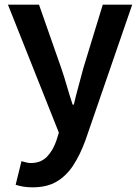

<svg xmlns="http://www.w3.org/2000/svg" viewBox="-20 -575 599 822"><path d="M120 227Q97 227 79.5 224Q62 221 47 216L72 115Q80 117 90.5 120Q101 123 112 123Q155 123 181 96Q207 69 221 28L232 -7L14 -555H147L242 -284Q255 -246 266.5 -206Q278 -166 291 -127H296Q305 -166 316 -205.5Q327 -245 337 -284L420 -555H546L346 25Q323 88 293.5 133Q264 178 222.5 202.5Q181 227 120 227Z"/></svg>

Font: Noto Sans KR Thin SemiBold
Style: Regular
Weight: 600
Version: Version 2.004-H2;hotconv 1.0.118;makeotfexe 2.5.65603